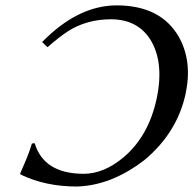

<svg xmlns="http://www.w3.org/2000/svg" viewBox="-20 -678 717 708"><path d="M263.7 9.8Q147.9 9.8 57.6 -33.7Q55.2 -34.7 55.7 -35.2L54.2 -38.1Q85.9 -108.4 95.2 -141.1Q96.7 -145.5 97.7 -148.9L107.9 -149.9Q141.6 -37.6 288.1 -37.1Q363.8 -37.1 437 -99.1Q528.3 -177.2 557.6 -314Q586.4 -449.2 533.7 -533.2Q486.3 -606.4 390.1 -606.9Q298.8 -606.9 229.5 -562Q196.8 -540.5 155.3 -503.9L135.3 -522.9Q267.1 -657.7 409.7 -658.2Q572.3 -658.2 639.2 -542.5Q689.9 -452.6 664.6 -333Q633.8 -189 512.7 -87.9Q390.1 6.3 263.7 9.8Z"/></svg>

Font: Linux Biolinum Slanted O
Style: Slanted
Weight: 400
Designer: Philipp H. Poll
Foundry: Philipp H. Poll
Version: Version 1.0.4